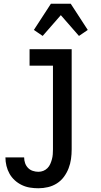

<svg xmlns="http://www.w3.org/2000/svg" viewBox="-20 -783 540 1026"><path d="M185 223Q163 223 140.5 219.5Q118 216 97 206Q76 196 59 180.5Q42 165 31 145.5Q20 126 14.5 103.5Q9 81 9 58H109Q109 74 114 88.5Q119 103 129.5 114Q140 125 155 130Q170 135 185 135Q199 135 211.5 130Q224 125 233.5 115.5Q243 106 248.5 93.5Q254 81 257.5 68Q261 55 262 41.5Q263 28 263 15V-432H138V-520H363V15Q363 41 359.5 66.5Q356 92 346.5 116.5Q337 141 321.5 162Q306 183 284 197Q262 211 236.5 217Q211 223 185 223ZM402 -591 305 -702 208 -591 161 -623 252 -763H358L449 -623Z"/></svg>

Font: Iosevka Term Semibold
Style: Regular
Weight: 600
Monospace: yes
Designer: Belleve Invis
Foundry: Belleve Invis
Version: Version 31.4.0